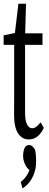

<svg xmlns="http://www.w3.org/2000/svg" viewBox="-20 -769 273 1059"><path d="M88.4 -521.5V-585H214.4V-521.5ZM138.2 0Q101.6 0 79.6 -33.4Q57.6 -66.9 57.6 -136.7Q57.6 -159.2 57.9 -181.2Q58.1 -203.1 58.1 -238.3V-521.5H0V-574.2L88.4 -592.3L58.1 -552.7L81.5 -748.5H123.5L118.2 -561V-537.6V-149.9Q118.2 -104 129.2 -82.8Q140.1 -61.5 157.7 -61.5Q169.4 -61.5 180.7 -70.3Q191.9 -79.1 204.1 -94.2L221.7 -63.5Q212.4 -43.5 199.5 -28.8Q186.5 -14.2 171.6 -7.1Q156.7 0 138.2 0ZM179.2 120.1Q179.2 157.7 168.7 186.8Q158.2 215.8 141.6 236.6Q125 257.3 104 270L94.7 234.4Q118.7 215.3 132.1 191.4Q145.5 167.5 147.5 144L155.8 178.2Q128.9 162.6 118.2 137.5Q107.4 112.3 107.4 93.3Q107.4 66.4 115.2 48.6Q123 30.8 140.6 30.8Q149.9 30.8 157.7 37.1Q165.5 43.5 173.8 57.6Q177.2 76.2 178.2 90.3Q179.2 104.5 179.2 120.1Z"/></svg>

Font: Scarab Serif
Style: Condensed
Weight: 400
Designer: John Roberts
Foundry: Scarab
Version: 1.0